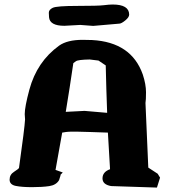

<svg xmlns="http://www.w3.org/2000/svg" viewBox="-20 -849 772 868"><path d="M489.3 -828.6Q563.5 -828.6 564 -783.2Q564 -771 546.6 -756.8Q529.3 -742.7 520 -742.2L401.4 -731.9L342.8 -736.3L271.5 -732.4H271Q205.1 -732.4 201.7 -771Q200.7 -777.8 200.7 -791.5Q200.7 -805.2 218.5 -813.7Q236.3 -822.3 330.1 -822.3Q423.8 -822.3 448.7 -825.4Q473.6 -828.6 489.3 -828.6ZM443.4 -42.5Q443.4 -71.8 477.5 -84Q472.2 -167 467.8 -249.5Q433.6 -250.5 388.2 -252.2Q342.8 -253.9 324.2 -253.9H312.5Q289.1 -253.9 279.3 -252.4Q265.6 -250 261.2 -249.5Q246.6 -165.5 231 -80.6H231.9L263.7 -69.3L252.9 -58.1L253.9 -56.6L247.1 -34.7Q233.9 -12.2 202.4 -7.6Q170.9 -2.9 125 -2.9Q79.1 -2.9 51.3 -8.5Q23.4 -14.2 23.4 -36.9Q23.4 -59.6 43.5 -72.3Q63.5 -85 65.9 -89.8Q91.3 -270.5 93.3 -309.1L91.8 -333Q91.8 -365.7 112.8 -443.8Q147 -570.3 247.1 -642.6Q284.2 -668.9 353.5 -668.9Q370.1 -668.9 396.5 -668Q574.2 -658.2 625.5 -512.2Q640.1 -467.8 640.1 -431.9Q640.1 -396 637.7 -383.3L650.4 -91.3L692.9 -63.5L703.6 -45.9L689.5 -1L482.4 -7.8Q443.4 -14.6 443.4 -42.5ZM425.3 -575.2 385.3 -580.1Q332 -579.1 323 -572Q314 -564.9 311.5 -563.5Q295.4 -452.6 277.3 -343.3L362.3 -347.7Q415 -342.8 464.4 -338.9Q460.4 -445.8 458 -553.2Z"/></svg>

Font: Drukaatie burti
Style: Heavy
Weight: 800
Version: Version 0.14